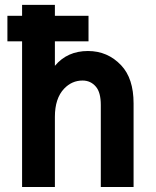

<svg xmlns="http://www.w3.org/2000/svg" viewBox="-20 -752 626 772"><path d="M68.8 0V-585.9H9.8V-688.5H68.8V-732.4H200.7V-688.5H335.9V-585.9H200.7V-487.3Q250.5 -546.9 333.5 -546.9Q413.1 -546.9 467.3 -489.3Q517.1 -436.5 517.1 -336.4V0H385.3V-329.6Q385.3 -380.4 365.7 -403.3Q344.7 -428.2 312 -428.2Q269 -428.2 237.8 -395.5Q200.7 -356.4 200.7 -282.2V0Z"/></svg>

Font: Consola Mono
Style: Bold
Weight: 700
Monospace: yes
Designer: Wojciech Kalinowski "wmk69" (wmk69@o2.pl)
Foundry: Wojciech Kalinowski "wmk69" (wmk69@o2.pl)
Version: Version 2.1.0